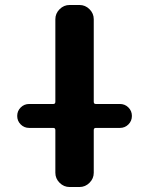

<svg xmlns="http://www.w3.org/2000/svg" viewBox="-20 -750 598 770"><path d="M97 -237Q77 -237 63 -251Q49 -265 49 -285Q49 -305 63 -319Q77 -333 97 -333H194Q202 -333 202 -342V-673Q202 -696 219 -713Q236 -730 259 -730H299Q322 -730 339 -713Q356 -696 356 -673V-342Q356 -333 364 -333H461Q481 -333 495 -319Q509 -305 509 -285Q509 -265 495 -251Q481 -237 461 -237H364Q356 -237 356 -228V-57Q356 -34 339 -17Q322 0 299 0H259Q236 0 219 -17Q202 -34 202 -57V-228Q202 -237 194 -237Z"/></svg>

Font: Rounded Mplus 1c Bold
Style: Bold
Weight: 700
Version: Version 1.059.20150529